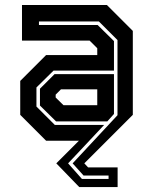

<svg xmlns="http://www.w3.org/2000/svg" viewBox="-20 -560 610 764"><path d="M295.5 184.5 204 90 294 0H163.5L60.5 -103V-238L163.5 -341H367V-368L336.5 -398.5H67.5V-540H405.5L508.5 -437V-103L315.5 90L330.5 106H448V184.5ZM306 152H412V138.5H312.5L269 90L447.5 -101.5V-400.5L373.5 -474.5H135V-460.5H368.5L433.5 -396.5V-279H193L125 -212V-136L198 -63H394.5L251 90ZM232.5 -141.5H367V-204.5H222.5L201.5 -183.5V-172ZM203 -77 139 -140V-207L197 -265H433.5V-106.5L407 -77Z"/></svg>

Font: Tourney
Style: Bold
Weight: 700
Designer: Tyler Finck
Foundry: Etcetera Type Co
Version: Version 1.015